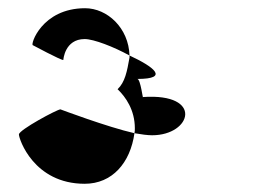

<svg xmlns="http://www.w3.org/2000/svg" viewBox="-20 -566 668 467"><path d="M26 -239C26 -228 62 -119 186 -119C253 -119 297 -170 307 -242C241 -257 127 -300 127 -300C119 -300 26 -250 26 -239ZM60 -456C60 -456 127 -420 134 -420C134 -420 137 -471 186 -471C208 -471 257 -452 295 -431C293 -498 241 -546 187 -546C81 -546 53 -456 60 -456ZM266 -349C286 -330 308 -298 308 -254C308 -250 308 -246 307 -242C324 -239 339 -237 350 -237C446 -237 476 -340 328 -330C328 -320 322 -374 314 -374C394 -374 353 -404 295 -431V-426C289 -392 284 -366 266 -349Z"/></svg>

Font: Ampere
Style: SCCnd
Weight: 400
Version: Version 1